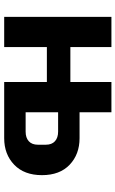

<svg xmlns="http://www.w3.org/2000/svg" viewBox="167 -732 565 940"><g transform="rotate(90 450.0 -262.5)"><path d="M211 -525V-324H382V-525H530V-369H657Q736 -369 787 -320.5Q838 -272 838 -185Q838 -98 787 -49Q736 0 657 0H382V-209H211V0H63V-525ZM689 -165V-204Q689 -233 672 -248.5Q655 -264 625 -264H530V-105H625Q655 -105 672 -120.5Q689 -136 689 -165Z"/></g></svg>

Font: iA Writer Duo V
Style: Regular
Weight: 400
Designer: Mike Abbink, Paul van der Laan, Pieter van Rosmalen, Oliver Reichenstein
Foundry: Information Architects Inc.
Version: Version 2.000